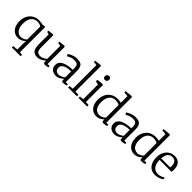

<svg xmlns="http://www.w3.org/2000/svg" viewBox="268 -2313 4048 4048"><g transform="rotate(45 2292.0 -288.5)"><path d="M313 242V201L425 191V23L428 -63Q410 -45.5 384.8 -28.5Q359.5 -11.5 327 -0.2Q294.5 11 255 11Q199 11 148.8 -18.8Q98.5 -48.5 66.8 -110Q35 -171.5 35 -267Q35 -352.5 69.5 -421.2Q104 -490 168 -530Q232 -570 320 -570Q354 -570 386.2 -565Q418.5 -560 444 -553L484 -567H489L506 -551V191L576 201V242ZM288 -47Q320.5 -47 347.5 -57.2Q374.5 -67.5 394.2 -81.5Q414 -95.5 425 -107V-491Q419 -503 385.5 -514.5Q352 -526 312 -526Q259 -526 216.5 -500.2Q174 -474.5 149 -420.2Q124 -366 123 -281Q122 -201.5 144.5 -149.8Q167 -98 204.8 -72.5Q242.5 -47 288 -47Z M1070.5 9Q1046.5 9 1033.5 0.8Q1020.5 -7.5 1020.5 -33V-72Q1000.5 -54 971.2 -34.8Q942 -15.5 907.8 -2.2Q873.5 11 837.5 11Q745.5 11 706.8 -40.5Q668 -92 668 -206V-500L609 -517V-554L730 -567H731L749 -555V-218Q749 -158.5 758 -121.5Q767 -84.5 791.5 -67.2Q816 -50 862.5 -50Q894 -50 922 -60.5Q950 -71 973 -85.8Q996 -100.5 1011.5 -114V-500L935.5 -517V-554L1068.5 -567H1069.5L1092.5 -555V-44H1154.5L1153.5 -6Q1137 -1.5 1117 3.8Q1097 9 1070.5 9Z M1387 11Q1342.5 11 1304.5 -5.5Q1266.5 -22 1243.2 -56.8Q1220 -91.5 1220 -146Q1220 -198.5 1248.8 -234Q1277.5 -269.5 1325.8 -290.8Q1374 -312 1433.5 -322Q1493 -332 1555 -333V-375Q1555 -424.5 1544.5 -452Q1534 -479.5 1508 -490.8Q1482 -502 1435 -502Q1376.5 -502 1332.2 -482.2Q1288 -462.5 1264 -449L1242 -493Q1251 -501.5 1283.5 -519Q1316 -536.5 1361.5 -551.2Q1407 -566 1455 -566Q1521.5 -566 1561 -547Q1600.5 -528 1617.8 -485.5Q1635 -443 1635 -373V-44.5H1697V-7.5Q1686 -4.5 1670 -1Q1654 2.5 1636.5 5Q1619 7.5 1604 7.5Q1582.5 7.5 1572.2 1Q1562 -5.5 1562 -34.5V-70Q1549.5 -59 1524.2 -39.8Q1499 -20.5 1464 -4.8Q1429 11 1387 11ZM1417 -48Q1447 -48 1486 -65.8Q1525 -83.5 1555 -109V-286Q1472 -285.5 1417.5 -268.8Q1363 -252 1336 -223Q1309 -194 1309 -156Q1309 -116 1323.2 -92.2Q1337.5 -68.5 1362 -58.2Q1386.5 -48 1417 -48Z M1837.5 -51V-756L1752.5 -765V-802L1897.5 -819H1898.5L1917.5 -806V-50L2012.5 -43V0H1749.5V-43Z M2061.5 0V-43L2149.5 -51V-489L2071.5 -506V-551L2208.5 -567H2210.5L2230.5 -551V-50L2317.5 -43V0ZM2184 -660Q2156.5 -660 2142.5 -676.5Q2128.5 -693 2128.5 -717.5Q2128.5 -742 2143.8 -762.5Q2159 -783 2191 -783H2192Q2219.5 -783 2233.5 -766.5Q2247.5 -750 2247.5 -725.5Q2247.5 -701 2232.2 -680.5Q2217 -660 2185 -660Z M2591 11Q2548.5 11 2509 -5.5Q2469.5 -22 2438.8 -56Q2408 -90 2390 -141.8Q2372 -193.5 2372 -264Q2372 -349.5 2406.5 -418.8Q2441 -488 2505 -529Q2569 -570 2657 -570Q2686.5 -570 2713.5 -566.8Q2740.5 -563.5 2763 -558V-756L2659 -766V-802L2823 -819H2825L2844 -805V-45H2905V-6Q2885.5 -1.5 2861.5 3.8Q2837.5 9 2809 9Q2789 9 2778 2Q2767 -5 2767 -34V-69Q2749.5 -49.5 2723.8 -31Q2698 -12.5 2664.8 -0.8Q2631.5 11 2591 11ZM2624 -52Q2655.5 -52 2683 -62.5Q2710.5 -73 2731.2 -88.2Q2752 -103.5 2763 -118V-486Q2755 -499.5 2721.8 -509.8Q2688.5 -520 2650 -520Q2596.5 -520 2554 -495Q2511.5 -470 2486.2 -416.5Q2461 -363 2460 -278Q2459 -197 2481.5 -147.2Q2504 -97.5 2541.8 -74.8Q2579.5 -52 2624 -52Z M3131 11Q3086.5 11 3048.5 -5.5Q3010.5 -22 2987.2 -56.8Q2964 -91.5 2964 -146Q2964 -198.5 2992.8 -234Q3021.5 -269.5 3069.8 -290.8Q3118 -312 3177.5 -322Q3237 -332 3299 -333V-375Q3299 -424.5 3288.5 -452Q3278 -479.5 3252 -490.8Q3226 -502 3179 -502Q3120.5 -502 3076.2 -482.2Q3032 -462.5 3008 -449L2986 -493Q2995 -501.5 3027.5 -519Q3060 -536.5 3105.5 -551.2Q3151 -566 3199 -566Q3265.5 -566 3305 -547Q3344.5 -528 3361.8 -485.5Q3379 -443 3379 -373V-44.5H3441V-7.5Q3430 -4.5 3414 -1Q3398 2.5 3380.5 5Q3363 7.5 3348 7.5Q3326.5 7.5 3316.2 1Q3306 -5.5 3306 -34.5V-70Q3293.5 -59 3268.2 -39.8Q3243 -20.5 3208 -4.8Q3173 11 3131 11ZM3161 -48Q3191 -48 3230 -65.8Q3269 -83.5 3299 -109V-286Q3216 -285.5 3161.5 -268.8Q3107 -252 3080 -223Q3053 -194 3053 -156Q3053 -116 3067.2 -92.2Q3081.5 -68.5 3106 -58.2Q3130.5 -48 3161 -48Z M3724 11Q3681.5 11 3642 -5.5Q3602.5 -22 3571.8 -56Q3541 -90 3523 -141.8Q3505 -193.5 3505 -264Q3505 -349.5 3539.5 -418.8Q3574 -488 3638 -529Q3702 -570 3790 -570Q3819.5 -570 3846.5 -566.8Q3873.5 -563.5 3896 -558V-756L3792 -766V-802L3956 -819H3958L3977 -805V-45H4038V-6Q4018.5 -1.5 3994.5 3.8Q3970.5 9 3942 9Q3922 9 3911 2Q3900 -5 3900 -34V-69Q3882.5 -49.5 3856.8 -31Q3831 -12.5 3797.8 -0.8Q3764.5 11 3724 11ZM3757 -52Q3788.5 -52 3816 -62.5Q3843.5 -73 3864.2 -88.2Q3885 -103.5 3896 -118V-486Q3888 -499.5 3854.8 -509.8Q3821.5 -520 3783 -520Q3729.5 -520 3687 -495Q3644.5 -470 3619.2 -416.5Q3594 -363 3593 -278Q3592 -197 3614.5 -147.2Q3637 -97.5 3674.8 -74.8Q3712.5 -52 3757 -52Z M4346 11Q4267 11 4213.2 -26Q4159.5 -63 4132.2 -128.8Q4105 -194.5 4105 -280Q4105 -344.5 4124.2 -397.8Q4143.5 -451 4178 -489.5Q4212.5 -528 4259.2 -549Q4306 -570 4361 -570Q4449.5 -570 4499.5 -519.5Q4549.5 -469 4553 -372Q4553 -343.5 4552 -322Q4551 -300.5 4547 -284H4191Q4191 -233.5 4202.5 -190Q4214 -146.5 4236.8 -114.2Q4259.5 -82 4293.5 -64Q4327.5 -46 4372 -46Q4415 -46 4459 -61.5Q4503 -77 4526 -97L4542 -60Q4523 -40.5 4491.8 -24.5Q4460.5 -8.5 4422.5 1.2Q4384.5 11 4346 11ZM4192 -331H4463Q4464.5 -339 4465.2 -352.5Q4466 -366 4466 -375Q4466 -436.5 4437 -477.8Q4408 -519 4341 -519Q4311 -519 4285.2 -509Q4259.5 -499 4239.8 -477Q4220 -455 4207.8 -419Q4195.5 -383 4192 -331Z"/></g></svg>

Font: Merriweather Light
Style: Regular
Weight: 300
Designer: Eben Sorkin
Foundry: Eben Sorkin
Version: Version 2.100